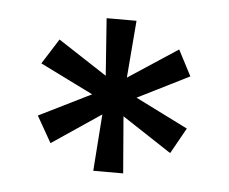

<svg xmlns="http://www.w3.org/2000/svg" viewBox="-34 -725 442 371"><g transform="rotate(5 187.0 -540.0)"><path d="M159 -392 167 -502 72 -438 43 -489 144 -539 41 -590 72 -639 167 -577 159 -688H217L208 -577L304 -640L330 -590L230 -540L332 -489L304 -439L208 -502L217 -392Z"/></g></svg>

Font: Saira UltraCondensed SemiBold
Style: Regular
Weight: 600
Width: 1
Designer: Hector Gatti with collaboration of the Omnibus-Type team
Foundry: Omnibus-Type
Version: Version 1.101